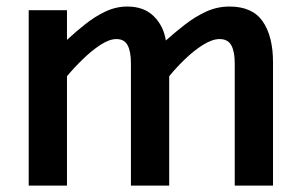

<svg xmlns="http://www.w3.org/2000/svg" viewBox="-20 -582 934 602"><path d="M70 0V-550H190V-457Q217.5 -482.5 247.8 -506.5Q278 -530.5 311 -546Q344 -561.5 379 -561.5Q431.5 -561.5 462.2 -531Q493 -500.5 500 -455Q528.5 -480.5 560 -505Q591.5 -529.5 626.2 -545.5Q661 -561.5 699.5 -561.5Q771.5 -561.5 803.8 -514.8Q836 -468 836 -387V0H716V-383.5Q716 -420.5 705.2 -440Q694.5 -459.5 668.5 -459.5Q645.5 -459.5 616.8 -441.5Q588 -423.5 560 -396.5Q532 -369.5 510.5 -343V0H390.5V-383.5Q390.5 -420.5 380.2 -440Q370 -459.5 345 -459.5Q323 -459.5 295.2 -441.5Q267.5 -423.5 239.8 -396.5Q212 -369.5 190 -343V0Z"/></svg>

Font: Junction SemiBold
Style: Regular
Weight: 600
Designer: Caroline Hadilaksono
Foundry: Caroline Hadilaksono, Tyler Finck, The League of Moveable Type
Version: Version 2.000; ttfautohint (v1.8.3)